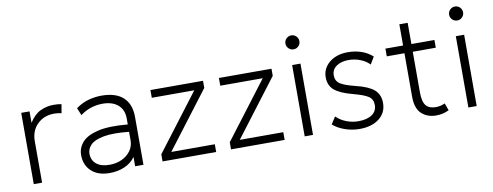

<svg xmlns="http://www.w3.org/2000/svg" viewBox="-59 -967 3270 1273"><g transform="rotate(-10 1576.0 -330.0)"><path d="M85 0V-480H141V-403Q174 -455.5 216 -475.2Q258 -495 305 -495Q318 -495 331.8 -494Q345.5 -493 358 -490L348 -431Q322.5 -437 299 -437Q230 -437 185.5 -393.2Q141 -349.5 141 -279V0Z M594.5 15Q516 15 471.8 -26.2Q427.5 -67.5 427.5 -135Q427.5 -183 460.2 -220.5Q493 -258 567.8 -275.5Q642.5 -293 767.5 -281.5V-322Q767.5 -380 730 -413Q692.5 -446 625.5 -446Q587.5 -446 550 -434.5Q512.5 -423 475.5 -396L455 -446Q498 -477 542.5 -488.5Q587 -500 626.5 -500Q725 -500 774.2 -454.2Q823.5 -408.5 823.5 -322V0H767.5V-63Q741.5 -25 695.5 -5Q649.5 15 594.5 15ZM483.5 -135Q483.5 -90 515 -64.5Q546.5 -39 602.5 -39Q649.5 -39 686.8 -56.8Q724 -74.5 745.8 -105.2Q767.5 -136 767.5 -175V-232Q660 -243 597.8 -231.5Q535.5 -220 509.5 -193.8Q483.5 -167.5 483.5 -135Z M952 0V-48L1241 -428H955V-480H1309V-432L1020 -52H1313V0Z M1413 0V-48L1702 -428H1416V-480H1770V-432L1481 -52H1774V0Z M1909 0V-480H1965V0ZM1937 -581Q1917.5 -581 1903.8 -594.8Q1890 -608.5 1890 -628Q1890 -647.5 1903.8 -661.2Q1917.5 -675 1937 -675Q1956.5 -675 1970.2 -661.2Q1984 -647.5 1984 -628Q1984 -608.5 1970.2 -594.8Q1956.5 -581 1937 -581Z M2277 15Q2225.5 15 2177.2 -2.2Q2129 -19.5 2099 -47L2130 -95Q2158 -67.5 2197 -52.2Q2236 -37 2278 -37Q2336 -37 2369.5 -60Q2403 -83 2403 -124Q2403 -163 2374.8 -182.2Q2346.5 -201.5 2272 -221Q2188 -243 2151 -274.5Q2114 -306 2114 -362Q2114 -401.5 2136 -432.8Q2158 -464 2196.5 -482Q2235 -500 2285 -500Q2386.5 -500 2452 -442L2423 -393Q2399 -418.5 2361.8 -433.2Q2324.5 -448 2283 -448Q2233 -448 2201 -426Q2169 -404 2169 -365Q2169 -324.5 2201 -305.5Q2233 -286.5 2301 -270Q2384.5 -250 2421.8 -217.5Q2459 -185 2459 -128Q2459 -63 2409.2 -24Q2359.5 15 2277 15Z M2793 15Q2732.5 15 2694.2 -21Q2656 -57 2656 -135V-428H2537V-480H2656V-623H2712V-480H2867V-428H2712V-155Q2712 -91.5 2733.2 -65.8Q2754.5 -40 2798.5 -40Q2817.5 -40 2833.2 -44Q2849 -48 2861 -54L2879 -5Q2839 15 2793 15Z M3011 0V-480H3067V0ZM3039 -581Q3019.5 -581 3005.8 -594.8Q2992 -608.5 2992 -628Q2992 -647.5 3005.8 -661.2Q3019.5 -675 3039 -675Q3058.5 -675 3072.2 -661.2Q3086 -647.5 3086 -628Q3086 -608.5 3072.2 -594.8Q3058.5 -581 3039 -581Z"/></g></svg>

Font: Geologica Thin
Style: Regular
Weight: 100
Designer: Sindre Bremnes, Frode Helland
Foundry: Monokrom Skriftforlag AS
Version: Version 1.010; ttfautohint (v1.8.4.7-5d5b);gftools[0.9.28]